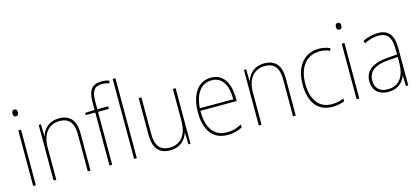

<svg xmlns="http://www.w3.org/2000/svg" viewBox="-61 -1259 3850 1762"><g transform="rotate(-15 1863.5 -377.5)"><path d="M99 -722C79 -722 73 -706 73 -690C73 -673 79 -658 98 -658C119 -658 125 -672 125 -690C125 -706 121 -722 99 -722ZM111 -528H85V0H111Z M474 -538C374 -538 324 -477 305 -416H303L300 -528H279V0H305V-305C305 -446 376 -513 474 -513C555 -513 604 -465 604 -352V0H630V-357C630 -481 573 -538 474 -538Z M939 -503V-528H836V-601C836 -701 863 -740 937 -740C958 -740 983 -737 1004 -728L1010 -753C989 -760 967 -765 937 -765C845 -765 810 -710 810 -604V-528L720 -524V-503H810V0H836V-503Z M1070 0V-760H1044V0Z M1580 -528H1554V-227C1554 -82 1486 -15 1386 -15C1302 -15 1255 -65 1255 -179V-528H1229V-174C1229 -53 1282 10 1385 10C1487 10 1535 -51 1555 -111H1557L1560 0H1580Z M1918 -538C1784 -538 1720 -416 1720 -261C1720 -100 1784 10 1931 10C1987 10 2030 -1 2072 -23V-51C2020 -24 1984 -15 1931 -15C1809 -15 1745 -105 1746 -269H2091V-295C2091 -427 2042 -538 1918 -538ZM1918 -513C2020 -513 2066 -420 2065 -293H1747C1757 -438 1822 -513 1918 -513Z M2424 -538C2324 -538 2274 -477 2255 -416H2253L2250 -528H2229V0H2255V-305C2255 -446 2326 -513 2424 -513C2505 -513 2554 -465 2554 -352V0H2580V-357C2580 -481 2523 -538 2424 -538Z M2928 10C2973 10 3015 0 3043 -12V-38C3010 -24 2969 -15 2929 -15C2796 -15 2740 -121 2740 -260C2740 -416 2818 -513 2942 -513C2975 -513 3008 -507 3040 -492L3046 -516C3015 -530 2982 -538 2942 -538C2800 -538 2714 -429 2714 -259C2714 -101 2780 10 2928 10Z M3172 -722C3152 -722 3146 -706 3146 -690C3146 -673 3152 -658 3171 -658C3192 -658 3198 -672 3198 -690C3198 -706 3194 -722 3172 -722ZM3184 -528H3158V0H3184Z M3501 -537C3451 -537 3402 -523 3357 -501L3367 -476C3416 -502 3459 -512 3501 -512C3585 -512 3623 -467 3623 -347V-301L3535 -295C3396 -285 3313 -234 3313 -129C3313 -49 3360 10 3458 10C3555 10 3600 -42 3622 -99H3624L3627 0H3649V-353C3649 -483 3601 -537 3501 -537ZM3536 -271 3623 -277V-220C3622 -98 3573 -14 3458 -14C3383 -14 3341 -57 3341 -129C3341 -220 3414 -263 3536 -271Z"/></g></svg>

Font: Noto Sans Thai Looped SemiCondensed Thin
Style: Regular
Weight: 100
Width: 4
Designer: Sasikarn Vongin, Ben Mitchell
Foundry: The Fontpad Ltd
Version: Version 1.001